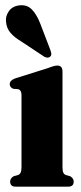

<svg xmlns="http://www.w3.org/2000/svg" viewBox="-20 -699 304 719"><path d="M214 -431.5V-73.5Q214 -59 217 -52.5Q220 -46 227 -43.5L243 -39Q256 -31 256 -19Q256 0 235.5 0H38.5Q18 0 18 -19Q18 -31 31 -39L47.5 -43.5Q54 -46 57.2 -52.5Q60.5 -59 60.5 -73.5V-343Q60.5 -361 48.5 -365L29.5 -366.5Q16.5 -372 16.5 -384Q16.5 -397.5 35.5 -405L159.5 -444Q183.5 -453.5 194.5 -453.5Q214 -453.5 214 -431.5ZM131 -610 168.5 -512Q171 -505 172 -499Q173 -493 169 -488Q160.5 -479 146 -486.5L60 -543.5Q34.5 -558.5 19.5 -575.8Q4.5 -593 2.5 -618Q0 -638.5 13.5 -657.5Q27 -676.5 54 -679Q81.5 -682 99.8 -663Q118 -644 131 -610Z"/></svg>

Font: Fraunces 144pt S050
Style: Bold
Weight: 700
Version: Version 1.000; ttfautohint (v1.8.3)